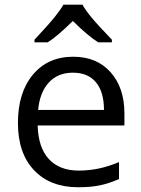

<svg xmlns="http://www.w3.org/2000/svg" viewBox="-20 -786 601 816"><path d="M312 9.8Q193.4 9.8 124.8 -62.5Q56.2 -134.8 56.2 -263.2Q56.2 -392.6 119.9 -468.8Q183.6 -544.9 291 -544.9Q391.6 -544.9 450.2 -478.8Q508.8 -412.6 508.8 -304.2V-252.9H140.1Q142.6 -158.7 187.7 -109.9Q232.9 -61 314.9 -61Q401.4 -61 485.8 -97.2V-24.9Q442.9 -6.3 404.5 1.7Q366.2 9.8 312 9.8ZM290 -477.1Q225.6 -477.1 187.3 -435.1Q148.9 -393.1 142.1 -318.8H421.9Q421.9 -395.5 387.7 -436.3Q353.5 -477.1 290 -477.1ZM126.5 -617.2Q188.5 -683.6 213.4 -714.8Q238.3 -746.1 249.5 -766.1H330.6Q341.3 -745.6 367.9 -713.1Q394.5 -680.7 455.6 -617.2V-606H397.5Q354.5 -632.8 289.6 -696.8Q223.1 -631.3 182.6 -606H126.5Z"/></svg>

Font: f06896923
Style: Regular
Weight: 400
Foundry: Ascender Corporation
Version: Version 1.10